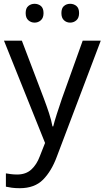

<svg xmlns="http://www.w3.org/2000/svg" viewBox="-20 -750 550 1010"><path d="M1 -536H95L211 -231Q226 -191 238 -154.5Q250 -118 256 -85H260Q266 -110 279 -150.5Q292 -191 306 -232L415 -536H510L279 74Q251 150 206.5 195Q162 240 84 240Q60 240 42 237.5Q24 235 11 232V162Q22 164 37.5 166Q53 168 70 168Q116 168 144.5 142Q173 116 189 73L217 2ZM115 -681Q115 -707 129 -718.5Q143 -730 162 -730Q181 -730 195 -718.5Q209 -707 209 -681Q209 -656 195 -643.5Q181 -631 162 -631Q143 -631 129 -643.5Q115 -656 115 -681ZM303 -681Q303 -707 316.5 -718.5Q330 -730 349 -730Q368 -730 382 -718.5Q396 -707 396 -681Q396 -656 382 -643.5Q368 -631 349 -631Q330 -631 316.5 -643.5Q303 -656 303 -681Z"/></svg>

Font: Noto Sans Shavian
Style: Regular
Weight: 400
Designer: Monotype Design Team
Foundry: Monotype Imaging Inc.
Version: Version 2.001; ttfautohint (v1.8.4.7-5d5b)